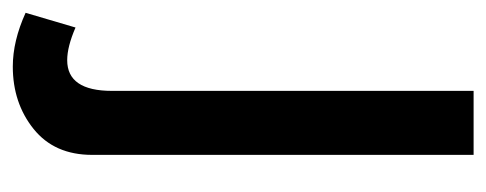

<svg xmlns="http://www.w3.org/2000/svg" viewBox="-332 -290 760 300"><g transform="rotate(90 48.0 -140.0)"><path d="M-82 200 -59 122Q-29 135 -8 135Q40 135 40 65V-500H140V96Q140 155 99.5 187.5Q59 220 2 220Q-38 220 -82 200Z"/></g></svg>

Font: Piscolabis
Style: Regular
Weight: 400
Designer: Ariel Martín Pérez
Foundry: Tunera Type Foundry
Version: Version 1.000